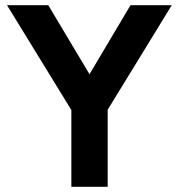

<svg xmlns="http://www.w3.org/2000/svg" viewBox="-20 -720 689 740"><path d="M255 -296 7 -700H166L325 -434L483 -700H642L395 -297V0H255Z"/></svg>

Font: Oak Sans
Style: Bold
Weight: 700
Designer: Erik Kennedy, Walven
Foundry: Erik Kennedy, Walven
Version: Version 1.000